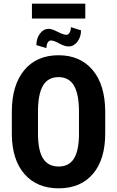

<svg xmlns="http://www.w3.org/2000/svg" viewBox="-20 -1024 644 1054"><path d="M557.6 -291.5Q557.6 -148.4 490 -69.3Q422.4 9.8 302.2 9.8Q182.6 9.8 114.3 -68.6Q45.9 -147 44.9 -288.1V-409.7Q44.9 -556.2 112.8 -638.4Q180.7 -720.7 301.3 -720.7Q419.9 -720.7 488.3 -639.9Q556.6 -559.1 557.6 -413.1ZM413.6 -410.6Q413.6 -506.8 386.2 -553.7Q358.9 -600.6 301.3 -600.6Q244.1 -600.6 216.8 -555.4Q189.5 -510.3 188.5 -418V-291.5Q188.5 -198.2 216.3 -154.1Q244.1 -109.9 302.2 -109.9Q358.4 -109.9 385.7 -153.1Q413.1 -196.3 413.6 -287.1ZM424.8 -857.4Q424.8 -820.8 404.8 -794.9Q384.8 -769 356.9 -769Q334.5 -769 305.2 -785.4Q275.9 -801.8 259.3 -801.8Q248.5 -801.8 241.7 -789.8Q234.9 -777.8 234.9 -759.8L179.7 -776.4Q179.7 -813 199.2 -839.4Q218.8 -865.7 247.6 -865.7Q265.1 -865.7 296.4 -849.4Q327.6 -833 345.2 -833Q355 -833 362.1 -845Q369.1 -856.9 369.1 -875ZM448.2 -922.4H155.3V-1003.9H448.2Z"/></svg>

Font: Roboto Condensed
Style: Bold
Weight: 700
Designer: Google
Version: Version 2.134; 2016